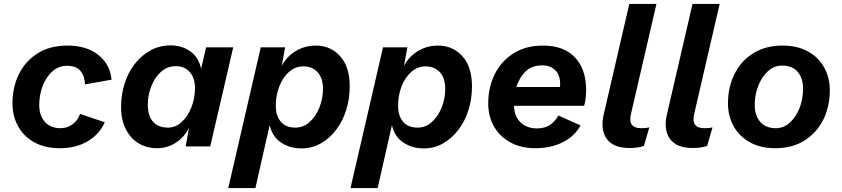

<svg xmlns="http://www.w3.org/2000/svg" viewBox="-20 -739 4250 969"><path d="M283 9Q207 9 153.5 -20.5Q100 -50 71.5 -101.5Q43 -153 43 -217Q43 -300 76 -366Q109 -432 171 -470.5Q233 -509 321 -509Q417 -509 476.5 -461.5Q536 -414 543 -337L409 -313Q408 -354 386.5 -380.5Q365 -407 318 -407Q276 -407 244.5 -379Q213 -351 195.5 -305.5Q178 -260 178 -209Q178 -157 206 -124.5Q234 -92 286 -92Q318 -92 345 -111Q372 -130 384 -164L509 -122Q481 -60 421.5 -25.5Q362 9 283 9Z M773 9Q720 9 679 -16Q638 -41 614.5 -88Q591 -135 591 -199Q591 -260 608.5 -316Q626 -372 659.5 -415.5Q693 -459 739 -484.5Q785 -510 841 -510Q897 -510 939.5 -480.5Q982 -451 995 -392L1020 -500H1157L1041 0H917L934 -94Q910 -46 867 -18.5Q824 9 773 9ZM828 -95Q866 -95 897 -123.5Q928 -152 946 -197.5Q964 -243 964 -294Q964 -345 938 -375Q912 -405 868 -405Q824 -405 792.5 -376.5Q761 -348 743.5 -303.5Q726 -259 726 -211Q726 -156 751.5 -125.5Q777 -95 828 -95Z M1132 210 1296 -500H1419L1402 -407Q1428 -455 1473.5 -482Q1519 -509 1574 -509Q1648 -509 1696.5 -455.5Q1745 -402 1745 -303Q1745 -241 1727.5 -184.5Q1710 -128 1677 -84.5Q1644 -41 1599.5 -15.5Q1555 10 1501 10Q1444 10 1399.5 -19Q1355 -48 1341 -107L1269 210ZM1471 -95Q1512 -95 1543 -123.5Q1574 -152 1592 -196.5Q1610 -241 1610 -290Q1610 -345 1583 -374.5Q1556 -404 1511 -404Q1470 -404 1438.5 -376Q1407 -348 1389.5 -302.5Q1372 -257 1372 -205Q1372 -155 1397 -125Q1422 -95 1471 -95Z M1749 210 1913 -500H2036L2019 -407Q2045 -455 2090.5 -482Q2136 -509 2191 -509Q2265 -509 2313.5 -455.5Q2362 -402 2362 -303Q2362 -241 2344.5 -184.5Q2327 -128 2294 -84.5Q2261 -41 2216.5 -15.5Q2172 10 2118 10Q2061 10 2016.5 -19Q1972 -48 1958 -107L1886 210ZM2088 -95Q2129 -95 2160 -123.5Q2191 -152 2209 -196.5Q2227 -241 2227 -290Q2227 -345 2200 -374.5Q2173 -404 2128 -404Q2087 -404 2055.5 -376Q2024 -348 2006.5 -302.5Q1989 -257 1989 -205Q1989 -155 2014 -125Q2039 -95 2088 -95Z M2682 9Q2610 9 2556.5 -20Q2503 -49 2473.5 -100Q2444 -151 2444 -217Q2444 -299 2477 -365Q2510 -431 2572 -470Q2634 -509 2721 -509Q2825 -509 2881.5 -449.5Q2938 -390 2938 -286Q2938 -266 2936 -245.5Q2934 -225 2928 -205H2574Q2576 -151 2607.5 -121Q2639 -91 2690 -91Q2731 -91 2757 -109.5Q2783 -128 2798 -156L2910 -106Q2881 -52 2821 -21.5Q2761 9 2682 9ZM2717 -409Q2662 -409 2631 -377Q2600 -345 2586 -300H2806Q2807 -307 2807 -316Q2807 -360 2782.5 -384.5Q2758 -409 2717 -409Z M3157 8Q3075 8 3042 -38.5Q3009 -85 3027 -162L3156 -719H3293L3164 -162Q3148 -92 3216 -92Q3242 -92 3257 -96L3230 -3Q3201 8 3157 8Z M3476 8Q3394 8 3361 -38.5Q3328 -85 3346 -162L3475 -719H3612L3483 -162Q3467 -92 3535 -92Q3561 -92 3576 -96L3549 -3Q3520 8 3476 8Z M3893 9Q3818 9 3764.5 -21Q3711 -51 3682.5 -102Q3654 -153 3654 -217Q3654 -299 3687 -365.5Q3720 -432 3782 -470.5Q3844 -509 3929 -509Q4004 -509 4057.5 -479.5Q4111 -450 4139.5 -398.5Q4168 -347 4168 -284Q4168 -201 4135 -135Q4102 -69 4040.5 -30Q3979 9 3893 9ZM3896 -92Q3935 -92 3966 -120Q3997 -148 4015 -193.5Q4033 -239 4033 -292Q4033 -343 4006.5 -375.5Q3980 -408 3926 -408Q3887 -408 3856 -380Q3825 -352 3807 -306.5Q3789 -261 3789 -209Q3789 -158 3816 -125Q3843 -92 3896 -92Z"/></svg>

Font: Work Sans SemiBold
Style: Italic
Weight: 600
Italic angle: -13°
Designer: Wei Huang
Foundry: Wei Huang
Version: Version 2.012; ttfautohint (v1.8.3)